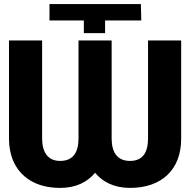

<svg xmlns="http://www.w3.org/2000/svg" viewBox="-20 -909 935 939"><path d="M24 -230C24 -191 31 -156 43 -126C78 -42 157 10 274 10C351 10 407 -18 445 -64C482 -19 539 10 616 10C769 10 866 -78 866 -230V-711H704V-232C704 -163 678 -122 616 -122C552 -122 526 -166 526 -232V-711H364V-232C364 -163 337 -122 274 -122C213 -122 186 -166 186 -232V-711H24ZM222 -809H390V-747H494V-809H671L669 -889H222Z"/></svg>

Font: Asimov Pro
Style: Blk
Weight: 900
Designer: Google
Version: Version 2.000980; 2014